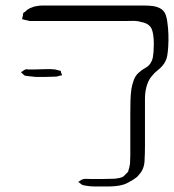

<svg xmlns="http://www.w3.org/2000/svg" viewBox="-20 -647 629 694"><path d="M588 -477Q587 -461 584.5 -446Q582 -431 573 -417Q564 -404 551 -394Q538 -384 528 -371Q521 -363 516.5 -353Q512 -343 509 -332Q504 -312 504 -290.5Q504 -269 504 -248V-118Q504 -96 502.5 -65.5Q501 -35 482 -15Q478 -9 471.5 -4.5Q465 0 459 4Q452 8 444 12.5Q436 17 427 20Q414 24 399.5 25.5Q385 27 371 27H321Q306 27 289 24Q285 23 281.5 22.5Q278 22 274 19L265 12Q265 12 264 11.5Q263 11 263 10Q263 9 266 9Q269 6 273 4Q281 -1 291.5 -0.5Q302 0 310 0Q331 0 352.5 0Q374 0 395 -1Q403 -2 411 -3.5Q419 -5 426 -9Q428 -11 431 -14Q434 -17 436 -19Q438 -21 439.5 -22.5Q441 -24 442 -25Q444 -27 444 -29.5Q444 -32 445 -34Q447 -39 448 -44.5Q449 -50 450 -56Q451 -71 451 -86.5Q451 -102 451 -117V-234Q451 -257 451.5 -280.5Q452 -304 455 -326Q458 -342 463.5 -357.5Q469 -373 481 -384Q493 -395 507 -402.5Q521 -410 528 -426Q532 -434 533 -443Q534 -452 535 -460Q536 -475 536 -490Q536 -505 534 -519Q533 -527 530.5 -536Q528 -545 523 -551Q517 -558 508.5 -562Q500 -566 492 -567Q476 -572 459.5 -571.5Q443 -571 426 -571H88Q82 -572 77 -573.5Q72 -575 66 -576Q65 -577 63 -577Q61 -577 60 -578L62 -588Q63 -590 63 -593.5Q63 -597 64 -599Q65 -602 70 -604Q73 -606 75.5 -609Q78 -612 81 -613Q85 -616 89.5 -618Q94 -620 98 -621Q101 -623 105 -623.5Q109 -624 113 -625Q123 -627 133 -627Q143 -627 153 -627H472Q487 -627 502.5 -627Q518 -627 533 -625Q541 -624 549.5 -621Q558 -618 565 -613Q575 -605 579.5 -591.5Q584 -578 585 -566Q591 -524 588 -477ZM109 -369Q102 -370 94.5 -370.5Q87 -371 80 -372Q77 -373 74 -373Q71 -373 69 -374Q66 -376 63 -379Q60 -382 58 -384Q58 -384 57 -384.5Q56 -385 56 -386Q56 -387 61 -389Q63 -391 66 -393Q69 -395 72 -396Q74 -397 77.5 -396.5Q81 -396 83 -396H107Q124 -396 142.5 -397Q161 -398 179 -396Q183 -395 186.5 -394Q190 -393 194 -392Q198 -392 199 -391Q201 -389 201 -383Q204 -380 204 -375Q202 -374 198 -374Q194 -373 189.5 -371.5Q185 -370 181 -370Q164 -369 146 -369Q128 -369 109 -369Z"/></svg>

Font: Rubik Vinyl
Style: Regular
Weight: 400
Designer: Hubert and Fischer, NaN
Foundry: Hubert and Fischer, NaN
Version: Version 2.200